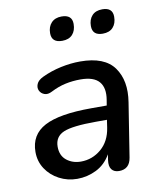

<svg xmlns="http://www.w3.org/2000/svg" viewBox="-81 -770 699 844"><g transform="rotate(-10 268.5 -348.5)"><path d="M196 9Q153 9 116 -10.5Q79 -30 57 -63.5Q35 -97 35 -139Q35 -216 101 -251Q167 -286 310 -286H379L383 -310Q392 -363 368 -391Q344 -419 285 -419Q250 -419 217.5 -412Q185 -405 152 -388Q133 -378 118 -383.5Q103 -389 96.5 -402.5Q90 -416 96.5 -432Q103 -448 126 -459Q166 -478 210.5 -487.5Q255 -497 297 -497Q406 -497 448.5 -437.5Q491 -378 476 -284L438 -43Q430 7 383 7Q361 7 350 -7Q339 -21 343 -49L347 -74Q322 -31 281.5 -11Q241 9 196 9ZM225 -63Q276 -63 315.5 -96.5Q355 -130 364 -190L369 -224H319Q215 -224 175 -207Q135 -190 135 -145Q135 -105 161.5 -84Q188 -63 225 -63ZM417 -600Q371 -600 371 -642Q371 -671 387 -688.5Q403 -706 433 -706Q479 -706 479 -665Q479 -635 463 -617.5Q447 -600 417 -600ZM236 -600Q189 -600 189 -642Q189 -671 205.5 -688.5Q222 -706 251 -706Q298 -706 298 -665Q298 -635 282 -617.5Q266 -600 236 -600Z"/></g></svg>

Font: Nunito SemiBold
Style: Italic
Weight: 600
Italic angle: -9°
Designer: Vernon Adams
Foundry: Vernon Adams
Version: Version 3.601; ttfautohint (v1.8.2.53-6de2)